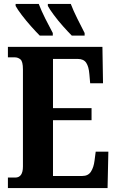

<svg xmlns="http://www.w3.org/2000/svg" viewBox="-20 -951 590 971"><path d="M20 0V-53H57Q96 -53 96 -109V-600Q96 -640 83.5 -650.5Q71 -661 55 -661H20V-714H498L501 -530H436L432 -576Q429 -614 416 -633.5Q403 -653 373 -653H248V-404H443V-343H248V-61H396Q426 -61 440 -83Q454 -105 458 -138L464 -184H528L524 0ZM343 -771Q325 -789 299.5 -817.5Q274 -846 252.5 -875Q231 -904 222 -921V-931H338Q351 -897 371 -857Q391 -817 408 -784V-771ZM181 -771Q163 -789 137.5 -817.5Q112 -846 90 -875Q68 -904 59 -921V-931H176Q189 -897 209 -857Q229 -817 247 -784V-771Z"/></svg>

Font: Noto Serif ExtraCondensed ExtraBold
Style: Regular
Weight: 800
Width: 2
Designer: Monotype Design Team
Foundry: Monotype Imaging Inc.
Version: Version 2.013; ttfautohint (v1.8.4.7-5d5b)